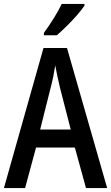

<svg xmlns="http://www.w3.org/2000/svg" viewBox="-20 -960 567 980"><path d="M419 0 362 -207H164L108 0H0L202 -715H322L527 0ZM286 -513Q280 -539 273 -570.5Q266 -602 262 -626Q258 -600 252 -570Q246 -540 239 -514L185 -299H341ZM411 -931Q398 -911 373 -882.5Q348 -854 320 -826.5Q292 -799 270 -780H204V-792Q230 -828 254.5 -867Q279 -906 295 -940H411Z"/></svg>

Font: Noto Sans Condensed Medium
Style: Regular
Weight: 500
Width: 3
Designer: Monotype Design Team
Foundry: Monotype Imaging Inc.
Version: Version 2.013; ttfautohint (v1.8.4.7-5d5b)